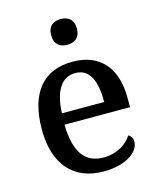

<svg xmlns="http://www.w3.org/2000/svg" viewBox="-115 -845 775 937"><g transform="rotate(-15 272.5 -376.5)"><path d="M281 -633C316 -633 346 -651 346 -698C346 -746 316 -763 281 -763C245 -763 216 -746 216 -698C216 -651 245 -633 281 -633ZM292 10C416 10 474 -47 474 -91C474 -110 464 -124 453 -129C429 -91 379 -56 310 -56C218 -56 169 -117 166 -260H497V-307C497 -466 415 -547 282 -547C136 -547 53 -452 53 -264C53 -91 140 10 292 10ZM382 -317H168C173 -429 212 -490 281 -490C355 -490 382 -422 382 -317Z"/></g></svg>

Font: Noto Serif Medium
Style: Regular
Weight: 500
Designer: Monotype Design Team
Foundry: Monotype Imaging Inc.
Version: Version 2.013